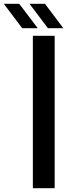

<svg xmlns="http://www.w3.org/2000/svg" viewBox="-117 -988 362 1008"><path d="M55.5 0V-800H170V0ZM-0.5 -840 -97 -968H-16L81 -840ZM134.5 -840 38 -968H119L215.5 -840Z"/></svg>

Font: Big Shoulders Stencil Text Thin
Style: Bold
Weight: 700
Version: Version 2.001